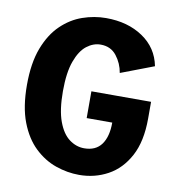

<svg xmlns="http://www.w3.org/2000/svg" viewBox="-80 -780 811 865"><g transform="rotate(10 325.0 -347.5)"><path d="M338.5 11Q284.5 11 231.2 -7.5Q178 -26 134 -67.8Q90 -109.5 63.5 -178.2Q37 -247 37 -348Q37 -448 63.2 -516.8Q89.5 -585.5 132.8 -627.2Q176 -669 229.2 -687.5Q282.5 -706 336.5 -706Q436 -706 505.2 -659.2Q574.5 -612.5 590.5 -530.5L439.5 -473Q432.5 -516 406 -550Q379.5 -584 333 -584Q299.5 -584 269.5 -560.8Q239.5 -537.5 220.5 -485.5Q201.5 -433.5 201.5 -348Q201.5 -262 220.8 -210Q240 -158 271.8 -134.5Q303.5 -111 340 -111Q393 -111 419 -146.8Q445 -182.5 445 -247H328V-369.5H601V-293Q601 -188.5 565 -121.2Q529 -54 469.2 -21.5Q409.5 11 338.5 11Z"/></g></svg>

Font: Trispace
Style: Bold
Weight: 700
Designer: Tyler Finck
Foundry: Etcetera Type Company
Version: Version 1.210; ttfautohint (v1.8.3)